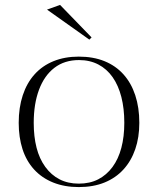

<svg xmlns="http://www.w3.org/2000/svg" viewBox="-20 -745 641 780"><path d="M300 -515Q359 -515 404.5 -496.5Q450 -478 481.5 -443Q513 -408 529.5 -358Q546 -308 546 -246Q546 -187 529.5 -139Q513 -91 481.5 -56.5Q450 -22 404.5 -3.5Q359 15 300 15Q242 15 196 -3.5Q150 -22 118.5 -56.5Q87 -91 71.5 -139Q56 -187 56 -246Q56 -308 72.5 -358Q89 -408 120.5 -443Q152 -478 197.5 -496.5Q243 -515 300 -515ZM301 -501Q242 -501 201 -469.5Q160 -438 138.5 -380.5Q117 -323 117 -246Q117 -190 128.5 -145Q140 -100 164 -67Q188 -34 222 -16.5Q256 1 300 1Q345 1 379 -16.5Q413 -34 437 -66.5Q461 -99 473 -144.5Q485 -190 485 -246Q485 -304 473 -351Q461 -398 437.5 -431.5Q414 -465 379.5 -483Q345 -501 301 -501ZM343 -584 171 -706 224 -725 352 -593Z"/></svg>

Font: Kalnia Light
Style: Regular
Weight: 300
Designer: Frida Medrano
Foundry: Frida Medrano
Version: Version 1.105